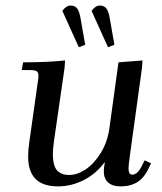

<svg xmlns="http://www.w3.org/2000/svg" viewBox="-20 -663 582 690"><path d="M58.1 -411.1 63 -439Q150.4 -439 213.9 -445.8L211.9 -418L173.8 -154.8Q169.9 -124.5 169.9 -110.8Q169.9 -85.9 175 -69.6Q180.2 -53.2 189.7 -46.1Q199.2 -39.1 208 -36.6Q216.8 -34.2 229 -34.2Q256.8 -34.2 286.9 -53.7Q316.9 -73.2 341.6 -112.5Q366.2 -151.9 373 -201.2L405.8 -439L492.2 -445.8L490.2 -418.9L446.8 -104Q441.9 -68.8 441.9 -58.1Q441.9 -35.2 455.1 -35.2Q473.6 -35.2 488.8 -64.9L500 -86.9L522.9 -76.2L512.2 -54.2Q502.9 -35.6 491.2 -23.2Q479.5 -10.7 466.3 -4.4Q453.1 2 440.4 4.4Q427.7 6.8 413.1 6.8Q384.3 6.8 368.7 -7.1Q353 -21 353 -47.9Q353 -58.6 356.9 -81.1Q326.2 -39.1 281.5 -16.1Q236.8 6.8 188 6.8Q81.1 6.8 81.1 -100.1Q81.1 -124.5 85 -149.9L115.2 -363.8Q118.2 -380.9 118.2 -391.1Q118.2 -402.8 111.8 -407Q105.5 -411.1 87.9 -411.1ZM204.1 -624Q217.8 -643.1 233.9 -643.1Q249.5 -643.1 257.6 -632.3Q265.6 -621.6 270 -594.2L286.1 -502L263.2 -493.2ZM309.1 -624Q322.8 -643.1 338.9 -643.1Q354.5 -643.1 362.5 -632.3Q370.6 -621.6 375 -594.2L391.1 -502L368.2 -493.2Z"/></svg>

Font: Dihjauti
Style: Bold Italic
Weight: 700
Italic angle: -9°
Designer: T. Christopher White
Version: Version 3.0.0